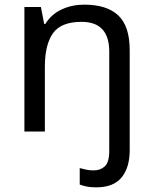

<svg xmlns="http://www.w3.org/2000/svg" viewBox="-20 -566 658 826"><path d="M394 240Q370 240 353 236.5Q336 233 323 228V157Q337 161 351 164Q365 167 383 167Q412 167 431 149.5Q450 132 450 83V-344Q450 -472 331 -472Q242 -472 207.5 -422.5Q173 -373 173 -279V0H85V-536H156L170 -463H175Q201 -505 245.5 -525.5Q290 -546 342 -546Q440 -546 489 -499.5Q538 -453 538 -350V80Q538 155 503 197.5Q468 240 394 240Z"/></svg>

Font: Noto Sans Tifinagh Air
Style: Regular
Weight: 400
Designer: JamraPatel
Foundry: JamraPatel LLC
Version: Version 2.006; ttfautohint (v1.8.4.7-5d5b)